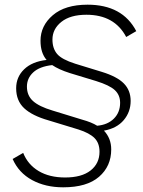

<svg xmlns="http://www.w3.org/2000/svg" viewBox="-20 -690 612 820"><path d="M415 -383Q480 -363 509 -333.5Q538 -304 538 -259Q538 -212 508.5 -177Q479 -142 424 -132Q455 -99 455 -52Q455 20 403 65Q351 110 250 110Q174 110 117 79Q60 48 34 -11L79 -37Q99 13 145 40.5Q191 68 258 68Q329 68 367 38Q405 8 405 -42Q405 -79 383.5 -100.5Q362 -122 315 -137L187 -176Q117 -196 83 -228Q49 -260 49 -313Q49 -361 83 -394Q117 -427 179 -434Q153 -464 153 -516Q153 -580 205.5 -625Q258 -670 354 -670Q503 -670 562 -557L519 -532Q469 -627 349 -627Q280 -627 242 -596.5Q204 -566 204 -521Q204 -483 224 -459.5Q244 -436 301 -418ZM395 -153Q440 -157 466.5 -183.5Q493 -210 493 -251Q493 -284 470.5 -305Q448 -326 390 -344L278 -378Q231 -393 203 -412Q149 -406 122 -381Q95 -356 95 -320Q95 -282 121 -258.5Q147 -235 204 -218L331 -179Q371 -168 395 -153Z"/></svg>

Font: Elaine Sans Light
Style: Italic
Weight: 300
Italic angle: -13°
Designer: Wei Huang
Foundry: Wei Huang
Version: Version 2.001;December 24, 2019;FontCreator 12.0.0.2547 64-b